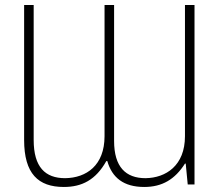

<svg xmlns="http://www.w3.org/2000/svg" viewBox="-20 -734 876 764"><path d="M234 10C306 10 361 -18 403 -93H407C426 -27 472 10 554 10C625 10 676 -20 716 -83H719L727 0H754V-714H716V-192C716 -75 640 -26 559 -25C480 -25 434 -70 434 -173V-714H396V-192C396 -76 324 -26 239 -25C160 -25 114 -69 114 -177V-714H76V-177C76 -43 132 10 234 10Z"/></svg>

Font: Noto Sans Condensed ExtraLight
Style: Regular
Weight: 200
Width: 3
Designer: Monotype Design Team
Foundry: Monotype Imaging Inc.
Version: Version 2.013